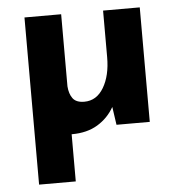

<svg xmlns="http://www.w3.org/2000/svg" viewBox="-48 -483 681 730"><g transform="rotate(-5 292.0 -118.0)"><path d="M213 21H212V201H72V-437H212V-162Q214 -133 227 -115.5Q240 -98 271 -98Q318 -98 345 -143.5Q372 -189 372 -259V-437H512V0H385L375 -69Q352 -28 311.5 -3.5Q271 21 213 21Z"/></g></svg>

Font: Synthetic
Style: Bold
Weight: 700
Designer: Santiago Orozco
Foundry: Typemade
Version: Version 2.000; ttfautohint (v1.8.4.7-5d5b)